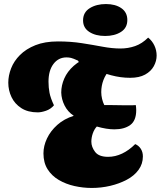

<svg xmlns="http://www.w3.org/2000/svg" viewBox="-20 -909 795 950"><path d="M434 21Q391 21 348.5 11.5Q306 2 271 -18.5Q236 -39 215.5 -71.5Q195 -104 195 -150Q195 -187 212.5 -224Q230 -261 263.5 -291Q297 -321 345 -336Q315 -356 299.5 -387Q284 -418 283 -451Q283 -486 298 -520.5Q313 -555 345 -583.5Q377 -612 427 -629L522 -561Q503 -542 492 -513.5Q481 -485 481 -453Q481 -437 485 -420Q489 -403 496 -389Q516 -389 535 -389Q554 -389 571 -388.5Q588 -388 600 -388Q620 -388 632.5 -388Q645 -388 652 -389Q653 -382 653.5 -375.5Q654 -369 654 -364Q654 -312 624.5 -290.5Q595 -269 546 -269Q527 -269 505 -272.5Q483 -276 459 -283Q446 -269 439 -248.5Q432 -228 432 -208Q432 -182 450.5 -157.5Q469 -133 515 -133Q550 -133 584 -149Q618 -165 649 -196Q666 -189 676.5 -173Q687 -157 687 -135Q687 -98 665.5 -68.5Q644 -39 607 -19.5Q570 0 525.5 10.5Q481 21 434 21ZM167 -353Q118 -353 85.5 -374Q53 -395 37 -428.5Q21 -462 21 -500Q21 -535 35 -571Q49 -607 79 -637Q109 -667 155.5 -685.5Q202 -704 267 -704Q330 -704 384.5 -695.5Q439 -687 487 -678Q535 -669 576 -669Q614 -669 648.5 -681Q683 -693 713 -723Q733 -707 744 -683.5Q755 -660 755 -634Q755 -607 741 -581.5Q727 -556 698 -540Q669 -524 624 -524Q577 -524 530.5 -536.5Q484 -549 443 -567Q402 -585 370 -602L366 -609Q342 -620 331.5 -622.5Q321 -625 309 -625Q269 -625 244.5 -592.5Q220 -560 220 -505Q220 -476 225 -450Q230 -424 247 -388Q231 -369 207.5 -361Q184 -353 167 -353ZM500 -731Q453 -731 422 -751Q391 -771 391 -808Q391 -848 424 -868.5Q457 -889 504 -889Q551 -889 580.5 -868.5Q610 -848 610 -810Q610 -771 578.5 -751Q547 -731 500 -731Z"/></svg>

Font: Sansita Swashed Light Black
Style: Regular
Weight: 900
Version: Version 1.003